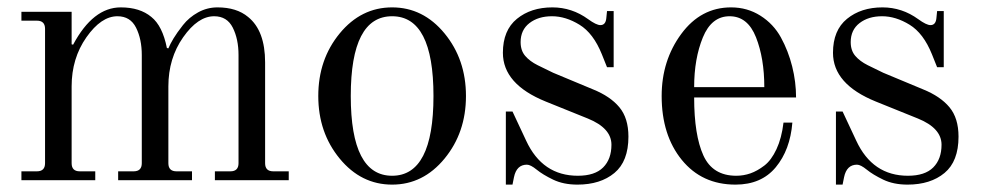

<svg xmlns="http://www.w3.org/2000/svg" viewBox="-20 -488 2658 520"><path d="M38 0V-24H80Q102 -24 102 -46V-410Q102 -432 80 -432H38V-456H174V-368L178 -367Q232 -468 307 -468Q359 -468 390 -442Q420 -418 432 -358L436 -357Q441 -369 450 -384Q459 -399 475.5 -420Q492 -441 516.5 -454.5Q541 -468 569 -468Q621 -468 652 -442Q698 -405 698 -319V-46Q698 -24 720 -24H762V0H562V-24H604Q626 -24 626 -46V-339Q626 -382 610.5 -413Q595 -444 560 -444Q516 -444 476 -387Q436 -330 436 -254V-46Q436 -24 458 -24H500V0H300V-24H342Q364 -24 364 -46V-339Q364 -382 348.5 -413Q333 -444 298 -444Q254 -444 214 -387Q174 -330 174 -254V-46Q174 -24 196 -24H238V0Z M1042 -12Q1154 -12 1154 -228Q1154 -444 1042 -444Q930 -444 930 -228Q930 -12 1042 -12ZM1042 12Q958 12 900 -58.5Q842 -129 842 -228Q842 -327 900 -397.5Q958 -468 1042 -468Q1126 -468 1184 -397.5Q1242 -327 1242 -228Q1242 -129 1184 -58.5Q1126 12 1042 12Z M1342 -345Q1342 -406 1380 -437Q1418 -468 1476 -468Q1529 -468 1573 -436Q1595 -420 1606 -420Q1620 -420 1622 -438L1624 -458H1642V-306H1624L1610 -341Q1587 -398 1549.5 -421Q1512 -444 1475 -444Q1438 -444 1414 -425.5Q1390 -407 1390 -374Q1390 -351 1402.5 -336.5Q1415 -322 1436 -311.5Q1457 -301 1478 -291L1586 -246Q1633 -227 1657.5 -197.5Q1682 -168 1682 -118Q1682 -51 1644 -19.5Q1606 12 1544 12Q1506 12 1478 -1.5Q1450 -15 1433.5 -28.5Q1417 -42 1407 -42Q1379 -42 1372 -8L1368 12H1350V-186H1368L1405 -107Q1449 -12 1545 -12Q1591 -12 1613.5 -34.5Q1636 -57 1636 -96Q1636 -141 1572 -167L1458 -213Q1342 -260 1342 -345Z M1860 -252H2050Q2050 -330 2027.5 -387Q2005 -444 1956 -444Q1907 -444 1883.5 -386.5Q1860 -329 1860 -252ZM1972 12Q1881 12 1826.5 -55Q1772 -122 1772 -228Q1772 -324 1825 -396Q1878 -468 1960 -468Q2004 -468 2039.5 -445.5Q2075 -423 2095 -386.5Q2115 -350 2125.5 -308Q2136 -266 2136 -224H1860Q1860 -122 1885 -67Q1910 -12 1974 -12Q1994 -12 2012.5 -18.5Q2031 -25 2050 -39.5Q2069 -54 2083 -84Q2097 -114 2102 -156H2126Q2120 -82 2081 -35Q2042 12 1972 12Z M2236 -345Q2236 -406 2274 -437Q2312 -468 2370 -468Q2423 -468 2467 -436Q2489 -420 2500 -420Q2514 -420 2516 -438L2518 -458H2536V-306H2518L2504 -341Q2481 -398 2443.5 -421Q2406 -444 2369 -444Q2332 -444 2308 -425.5Q2284 -407 2284 -374Q2284 -351 2296.5 -336.5Q2309 -322 2330 -311.5Q2351 -301 2372 -291L2480 -246Q2527 -227 2551.5 -197.5Q2576 -168 2576 -118Q2576 -51 2538 -19.5Q2500 12 2438 12Q2400 12 2372 -1.5Q2344 -15 2327.5 -28.5Q2311 -42 2301 -42Q2273 -42 2266 -8L2262 12H2244V-186H2262L2299 -107Q2343 -12 2439 -12Q2485 -12 2507.5 -34.5Q2530 -57 2530 -96Q2530 -141 2466 -167L2352 -213Q2236 -260 2236 -345Z"/></svg>

Font: Old Standard TT
Style: Regular
Weight: 400
Designer: Alexey Kryukov <alexios@thessalonica.org.ru>
Version: Version 1.0